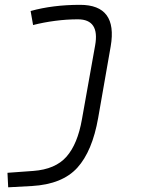

<svg xmlns="http://www.w3.org/2000/svg" viewBox="-20 -548 626 802"><path d="M14.2 234.4 11.2 173.8 118.7 166Q211.4 159.2 257.8 106.4Q304.2 53.7 322.3 -49.8L377.4 -358.4Q397 -467.3 305.2 -467.3Q258.3 -467.3 210 -460.9Q161.6 -454.6 118.2 -443.4L107.9 -502Q200.7 -527.8 314.5 -527.8Q472.2 -527.8 442.4 -354.5L390.1 -55.7Q365.7 83.5 303 152.6Q240.2 221.7 113.3 229Z"/></svg>

Font: Cascadia Code PL Light
Style: Italic
Weight: 300
Italic angle: -10°
Monospace: yes
Designer: Aaron Bell
Foundry: Saja Typeworks
Version: Version 2404.023; ttfautohint (v1.8.4)